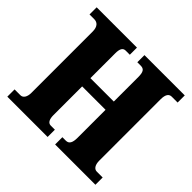

<svg xmlns="http://www.w3.org/2000/svg" viewBox="-172 -899 1085 1085"><g transform="rotate(45 370.0 -357.0)"><path d="M19 0H341V-58H308C287 -58 277 -78 277 -111V-340H464V-116C464 -78 454 -58 429 -58H401V0H723V-58H676C656 -58 642 -77 642 -112V-602C642 -641 655 -657 676 -657H723V-714H401V-657H428C455 -657 464 -641 464 -602V-406H277V-605C277 -641 287 -657 308 -657H341V-714H19V-657H57C81 -657 100 -641 100 -601V-111C100 -78 86 -58 66 -58H19Z"/></g></svg>

Font: Noto Serif Bengali Condensed Black
Style: Regular
Weight: 900
Width: 3
Designer: Juan Bruce, Universal Thirst, Indian Type Foundry and the Monotype Design Team.
Foundry: Monotype Imaging Inc.
Version: Version 2.003